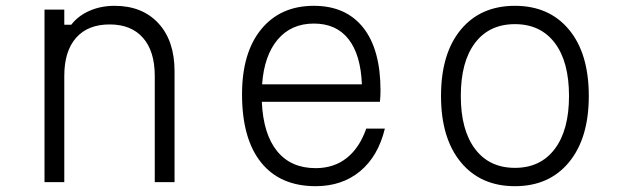

<svg xmlns="http://www.w3.org/2000/svg" viewBox="-20 -626 2140 660"><path d="M133 0V-593H201V-541H225Q249 -572 288 -589Q327 -606 374 -606Q469 -606 524.5 -546Q580 -486 580 -381V0H512V-365Q512 -450 471.5 -496Q431 -542 357 -542Q282 -542 241.5 -496Q201 -450 201 -365V0Z M1303 -184Q1280 -89 1218 -37.5Q1156 14 1065 14Q943 14 877.5 -67.5Q812 -149 812 -302Q812 -445 878 -525.5Q944 -606 1059 -606Q1169 -606 1228.5 -531Q1288 -456 1288 -315Q1288 -305 1287.5 -295Q1287 -285 1286 -276H880Q885 -165 932.5 -106.5Q980 -48 1065 -48Q1128 -48 1172 -83Q1216 -118 1239 -184ZM1059 -545Q981 -545 934.5 -490Q888 -435 881 -336H1224Q1220 -438 1178 -491.5Q1136 -545 1059 -545Z M1750 14Q1632 14 1564 -68.5Q1496 -151 1496 -296Q1496 -442 1564 -524Q1632 -606 1750 -606Q1868 -606 1936 -524Q2004 -442 2004 -296Q2004 -151 1936 -68.5Q1868 14 1750 14ZM1750 -49Q1838 -49 1887 -114Q1936 -179 1936 -296Q1936 -414 1887 -478.5Q1838 -543 1750 -543Q1662 -543 1613 -478.5Q1564 -414 1564 -296Q1564 -179 1613 -114Q1662 -49 1750 -49Z"/></svg>

Font: Martian Mono ExtraLight
Style: Regular
Weight: 200
Monospace: yes
Designer: Roman Shamin
Foundry: Evil Martians
Version: Version 1.000; ttfautohint (v1.8.4.7-5d5b)